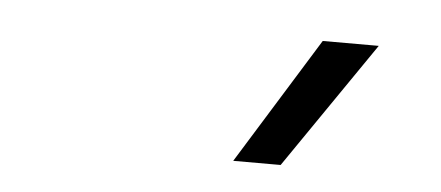

<svg xmlns="http://www.w3.org/2000/svg" viewBox="-29 -842 643 280"><g transform="rotate(5 293.0 -702.0)"><path d="M319.3 -609.4 434.1 -794.9H516.1L388.7 -609.4Z"/></g></svg>

Font: Cascadia Mono Light
Style: Italic
Weight: 300
Italic angle: -10°
Monospace: yes
Designer: Aaron Bell
Foundry: Saja Typeworks
Version: Version 2404.023; ttfautohint (v1.8.4)